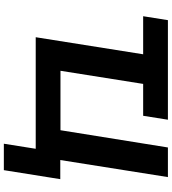

<svg xmlns="http://www.w3.org/2000/svg" viewBox="34 -780 915 1024"><g transform="rotate(90 492.0 -267.5)"><path d="M746 170 773 0H178L269 -573H66L87 -705H618L597 -573H427L357 -132H674L766 -705H924L833 -131H935L887 170Z"/></g></svg>

Font: Nunito Sans 10pt ExtraBold
Style: Italic
Weight: 800
Italic angle: -9°
Designer: Vernon Adams
Foundry: Vernon Adams
Version: Version 3.101;gftools[0.9.27]